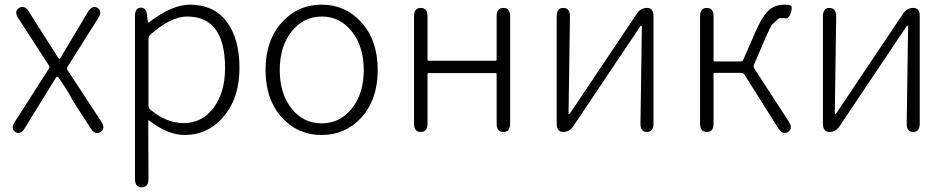

<svg xmlns="http://www.w3.org/2000/svg" viewBox="-20 -567 4072 825"><path d="M46 0Q24 -14 44 -44L190 -272Q195 -279 190 -286L59 -488Q39 -518 62 -533Q85 -547 104 -517L228 -322Q233 -314 235 -314Q237 -314 242 -322L358 -516Q377 -546 399 -533Q421 -519 402 -489L270 -280Q265 -273 270 -266L415 -45Q435 -15 412 0Q390 15 370 -15L299 -125Q289 -141 280 -158Q263 -189 234 -230Q228 -238 225.5 -238Q223 -238 218 -230L87 -17Q69 14 46 0Z M589 238Q560 238 560 202V-498Q560 -533 584 -534Q608 -536 612 -501L615 -473Q616 -468 620 -471Q720 -547 795 -547Q899 -547 954 -474Q1009 -401 1009 -275Q1009 -143 938 -63Q872 13 774 13Q701 13 621 -49Q617 -52 617 -47L618 202Q618 238 589 238ZM769 -38Q848 -38 897.5 -103.5Q947 -169 947 -275Q947 -496 784 -496Q714 -496 626 -418Q618 -411 618 -400V-114Q618 -103 626 -96Q695 -38 769 -38Z M1193 -60Q1121 -138 1121 -266.5Q1121 -395 1193 -473Q1261 -547 1362 -547Q1463 -547 1531 -473Q1603 -395 1603 -266.5Q1603 -138 1531 -60Q1463 13 1362 13Q1261 13 1193 -60ZM1232.5 -101Q1283 -37 1362 -37Q1441 -37 1492 -101Q1543 -165 1543 -266Q1543 -367 1492 -431.5Q1441 -496 1362.5 -496Q1284 -496 1233 -431.5Q1182 -367 1182 -266Q1182 -165 1232.5 -101Z M1788 0Q1759 0 1759 -36V-497Q1759 -533 1788 -533Q1817 -533 1817 -497V-311Q1817 -306 1822 -306H2109Q2114 -306 2114 -311V-497Q2114 -533 2143 -533Q2172 -533 2172 -497V-36Q2172 0 2143 0Q2114 0 2114 -36V-248Q2114 -253 2109 -253H1822Q1817 -253 1817 -248V-36Q1817 0 1788 0Z M2400 0Q2372 0 2372 -36V-497Q2372 -533 2400 -533Q2429 -533 2429 -497L2423 -81Q2423 -76 2425 -76Q2427 -76 2432 -84L2717 -509Q2733 -533 2761 -533Q2788 -533 2788 -497V-36Q2788 0 2760 0Q2731 0 2732 -37L2738 -452Q2738 -457 2735.5 -457Q2733 -457 2728 -449L2443 -24Q2427 0 2400 0Z M3017 0Q2988 0 2988 -36V-497Q2988 -533 3017 -533Q3046 -533 3046 -497V-308Q3046 -303 3051 -303H3163Q3171 -303 3174 -311L3227 -432Q3257 -501 3287 -526Q3313 -547 3353 -547Q3370 -547 3378 -543Q3386 -539 3378 -512Q3369 -486 3356 -488Q3351 -489 3334 -489Q3328 -489 3325 -487Q3312 -475 3299 -463Q3292 -456 3270 -406L3220 -290Q3216 -281 3221 -273L3369 -45Q3389 -15 3366 0Q3343 14 3324 -16L3179 -246Q3174 -254 3164 -254H3051Q3046 -254 3046 -249V-36Q3046 0 3017 0Z M3544 0Q3516 0 3516 -36V-497Q3516 -533 3544 -533Q3573 -533 3573 -497L3567 -81Q3567 -76 3569 -76Q3571 -76 3576 -84L3861 -509Q3877 -533 3905 -533Q3932 -533 3932 -497V-36Q3932 0 3904 0Q3875 0 3876 -37L3882 -452Q3882 -457 3879.5 -457Q3877 -457 3872 -449L3587 -24Q3571 0 3544 0Z"/></svg>

Font: Resource Han Rounded JP Light
Style: Regular
Weight: 300
Designer: Cyano Hao (round all glyphs); Ryoko NISHIZUKA 西塚涼子 (kana, bopomofo & ideographs); Paul D. Hunt (Latin, Greek & Cyrillic)
Foundry: Cyano Hao
Version: 0.990